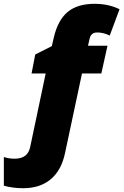

<svg xmlns="http://www.w3.org/2000/svg" viewBox="-46 -744 646 1004"><path d="M75.2 240.2Q21.5 240.2 -25.9 227.1V77.1Q1 85.9 30.8 85.9Q99.1 85.9 111.8 24.9L192.9 -359.9H119.1L138.2 -459L225.1 -502.9L234.9 -545.9Q255.9 -637.7 307.1 -680.9Q358.4 -724.1 449.2 -724.1Q521 -724.1 579.1 -695.8L527.8 -558.1Q495.1 -574.2 462.6 -574.2Q430.2 -574.2 422.9 -543L414.1 -504.9H516.1L483.9 -359.9H382.8L293.9 57.1Q274.9 147 219 193.6Q163.1 240.2 75.2 240.2Z"/></svg>

Font: Open Sans Hebrew Extra Bold
Style: Italic
Weight: 800
Italic angle: -12°
Foundry: Ascender Corporation, Yanek Iontef
Version: Version 2.001;PS 002.001;hotconv 1.0.70;makeotf.lib2.5.58329